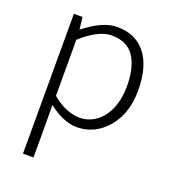

<svg xmlns="http://www.w3.org/2000/svg" viewBox="-141 -652 888 995"><g transform="rotate(20 302.5 -155.0)"><path d="M100 -534H148L155 -468H157Q257 -547 335 -547Q438 -547 493.5 -476Q549 -405 549 -275Q549 -185 516 -120Q483 -56 430 -21.5Q377 13 314 13Q241 13 157 -52L158 46V237H100ZM487 -274Q487 -380 447.5 -438Q408 -496 324 -496Q251 -496 158 -412V-103Q198 -69 237.5 -53.5Q277 -38 310 -38Q361 -38 401.5 -68Q442 -98 464.5 -151.5Q487 -205 487 -274Z"/></g></svg>

Font: Merged Yaku Han JP Light
Style: Regular
Weight: 300
Designer: Ryoko NISHIZUKA 西塚涼子 (kana, bopomofo & ideographs); Paul D. Hunt (Latin, Greek & Cyrillic); Sandoll Communications 산돌커뮤니
Foundry: Adobe
Version: Version 2.004